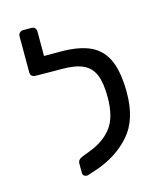

<svg xmlns="http://www.w3.org/2000/svg" viewBox="-109 -790 741 880"><g transform="rotate(-15 261.5 -350.0)"><path d="M61 -515.1V-687Q61 -696.8 67.6 -703.4Q74.2 -710 84 -710H124Q133.8 -710 139.9 -703.4Q146 -696.8 146 -687V-570.8H223.1Q314 -570.8 367.4 -544.9Q420.9 -519 445.1 -461.9Q469.2 -404.8 469.2 -310.1Q469.2 -182.1 406 -110.6Q342.8 -39.1 242.2 -4.9L200.2 8.8Q198.2 9.8 192.9 9.8Q186 9.8 180.4 4.9Q174.8 0 174.8 -8.8V-53.2Q174.8 -71.3 196.8 -80.1L235.8 -95.2Q304.7 -121.1 341.8 -170.2Q378.9 -219.2 378.9 -314Q378.9 -380.9 363 -419.4Q347.2 -458 310.5 -475.1Q273.9 -492.2 210 -492.2H179.2H175.8L84 -493.2Q74.2 -493.2 67.6 -499Q61 -504.9 61 -515.1Z"/></g></svg>

Font: Rubik AZ
Style: Regular
Weight: 400
Designer: Hubert and Fischer
Foundry: Hubert & Fischer
Version: Version 2.000